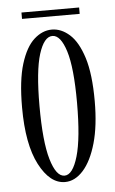

<svg xmlns="http://www.w3.org/2000/svg" viewBox="-48 -630 406 675"><g transform="rotate(-5 155.5 -292.5)"><path d="M154.5 11Q101.5 11 64 -61Q26.5 -133 26.5 -263.5Q26.5 -359 44.5 -416.8Q62.5 -474.5 91.8 -500.8Q121 -527 154.5 -527Q187.5 -527 217 -500.8Q246.5 -474.5 264.8 -416.8Q283 -359 283 -263.5Q283 -176.5 265.5 -115.2Q248 -54 218.8 -21.5Q189.5 11 154.5 11ZM154.5 -11.5Q183.5 -11.5 202 -74.5Q220.5 -137.5 220.5 -263.5Q220.5 -387 202 -445.8Q183.5 -504.5 154.5 -504.5Q125 -504.5 106.5 -445.8Q88 -387 88 -263.5Q88 -137.5 106.5 -74.5Q125 -11.5 154.5 -11.5ZM53.5 -573.5V-596H257V-573.5Z"/></g></svg>

Font: Imbue 50pt Light
Style: Regular
Weight: 300
Designer: Tyler Finck
Foundry: Etcetera Type Company
Version: Version 1.102; ttfautohint (v1.8.3)